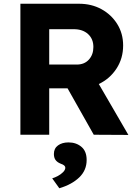

<svg xmlns="http://www.w3.org/2000/svg" viewBox="-20 -720 741 1026"><path d="M89 0V-700H402Q469 -700 522 -671Q575 -642 606.5 -591.5Q638 -541 638 -477Q638 -408 602.5 -353.5Q567 -299 508 -271L666 1L481 0L341 -248H243V0ZM243 -375H390Q431 -375 455 -401.5Q479 -428 479 -469Q479 -512 450.5 -538Q422 -564 374 -564H243ZM297 286 259 233Q273 229 289 220.5Q305 212 317 200Q329 188 329 176Q329 163 305 155Q285 147 276.5 134.5Q268 122 268 103Q268 73 290 57Q312 41 346 41Q387 41 415 64.5Q443 88 443 135Q443 190 403.5 228Q364 266 297 286Z"/></svg>

Font: Readex Pro bold
Style: Bold
Weight: 700
Designer: Bonnie Shaver-Troup, Thomas Jockin
Foundry: Lexend
Version: Version 1.200; ttfautohint (v1.8.3)